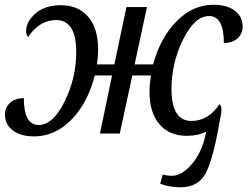

<svg xmlns="http://www.w3.org/2000/svg" viewBox="-20 -566 1050 814"><path d="M403.8 0 455.1 -246.1H381.8Q351.6 -128.4 282.2 -58.1Q212.9 12.2 125 12.2Q67.4 12.2 34.2 -13.2Q1 -38.6 1 -80.1Q1 -110.8 22.9 -130.4Q44.9 -149.9 81.1 -149.9Q81.1 -36.1 144 -36.1Q204.6 -36.1 253.9 -135.5Q303.2 -234.9 303.2 -345.2Q303.2 -481 217.8 -481Q147.5 -481 99.1 -409.2Q90.8 -418.5 90.8 -434.1Q90.8 -474.6 130.9 -509.3Q170.9 -543.9 237.8 -543.9Q312.5 -543.9 354.2 -494.6Q396 -445.3 396 -356.9Q396 -324.2 391.1 -293H464.8L516.1 -536.1H603L550.8 -293H628.9Q660.6 -407.7 729.5 -476.8Q798.3 -545.9 884.8 -545.9Q941.9 -545.9 975.3 -520.8Q1008.8 -495.6 1008.8 -454.1Q1008.8 -423.3 987.3 -403.6Q965.8 -383.8 929.2 -383.8Q929.2 -498 866.2 -498Q805.7 -498 756.3 -398.7Q707 -299.3 707 -189Q707 -53.2 792 -53.2Q863.3 -53.2 911.1 -125Q918.9 -116.2 918.9 -100.1Q918.9 -90.8 916 -75.2Q912.6 -59.6 910.2 -45.9Q883.3 110.4 851.6 169.2Q819.8 228 745.1 228Q697.8 228 659.2 212.9L669.9 173.8Q688 179.2 710 179.2Q751 179.2 793.5 129.6Q835.9 80.1 852.1 2L854 -7.8Q820.3 9.8 772 9.8Q697.8 9.8 655.8 -39.3Q613.8 -88.4 613.8 -176.8Q613.8 -207 620.1 -246.1H541L487.8 0Z"/></svg>

Font: Droid Serif
Style: Italic
Weight: 400
Italic angle: -12°
Designer: Monotype Design team
Foundry: Monotype Imaging Inc.
Version: Version 1.03